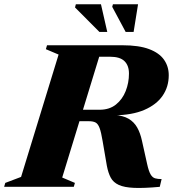

<svg xmlns="http://www.w3.org/2000/svg" viewBox="-62 -904 836 929"><path d="M420 -373Q467.5 -373 499 -398.2Q530.5 -423.5 546.2 -463.5Q562 -503.5 562 -548Q562 -587 540.2 -608.2Q518.5 -629.5 470.5 -629.5H260L321.5 -685H530.5Q610 -685 659.2 -666.5Q708.5 -648 731.5 -615.2Q754.5 -582.5 754.5 -540Q754.5 -484 724.8 -440.8Q695 -397.5 636.2 -372.2Q577.5 -347 490 -346V-348Q533.5 -345 560 -329.5Q586.5 -314 601.8 -287Q617 -260 625 -222.5L650 -110Q657.5 -76 666.5 -60.5Q675.5 -45 688.5 -41.2Q701.5 -37.5 720 -37.5L711 0Q634.5 7 587 5Q539.5 3 512.8 -9.2Q486 -21.5 473.8 -44.5Q461.5 -67.5 455 -102L434.5 -221.5Q427.5 -264 420 -284.2Q412.5 -304.5 400.8 -311Q389 -317.5 368.5 -317.5H200.5L176 -373ZM239 -45 300.5 -19 295 0H-42L-36.5 -19L40 -48L221.5 -640L160 -666L165.5 -685H435ZM457 -749.5H419L301 -868L305 -883.5H426.5ZM584.5 -749.5H546L481 -871L484.5 -883.5H606Z"/></svg>

Font: Newsreader 36pt ExtraBold
Style: Italic
Weight: 800
Italic angle: -17°
Designer: Hugues Gentile
Foundry: Production Type
Version: Version 1.003